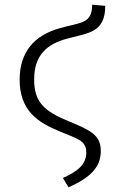

<svg xmlns="http://www.w3.org/2000/svg" viewBox="-20 -595 495 821"><path d="M273 206C367 164 411 120 411 51C411 -17 369 -37 275 -76C170 -119 126 -157 126 -255C126 -361 182 -407 268 -430C357 -454 430 -455 430 -570L374 -575C374 -491 323 -500 234 -474C125 -443 64 -371 64 -255C64 -121 142 -71 238 -32C309 -2 349 5 349 57C349 110 309 139 249 166Z"/></svg>

Font: FiraGO Light
Style: Regular
Weight: 300
Designer: bBox Type
Foundry: bBox Type GmbH
Version: Version 1.001;PS 001.001;hotconv 1.0.88;makeotf.lib2.5.64775